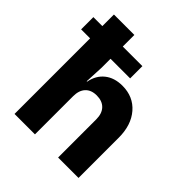

<svg xmlns="http://www.w3.org/2000/svg" viewBox="-199 -864 997 997"><g transform="rotate(45 300.0 -365.0)"><path d="M0 -555V-645H66V-730H216V-645H360V-555H216V-490L211 -385H214Q224 -439 262 -469.5Q300 -500 359 -500Q439 -500 487.5 -444Q536 -388 536 -295V0H386V-280Q386 -323 363.5 -346.5Q341 -370 300 -370Q260 -370 238 -346.5Q216 -323 216 -280V0H66V-555Z"/></g></svg>

Font: NKDuy Mono ExtraBold
Style: Regular
Weight: 800
Monospace: yes
Designer: NKDuy
Foundry: NKDuy
Version: Version 2.251; ttfautohint (v1.8.4.7-5d5b)